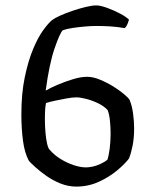

<svg xmlns="http://www.w3.org/2000/svg" viewBox="-20 -690 566 710"><path d="M262 0Q232 0 203.5 -11.5Q175 -23 151 -40Q127 -57 110 -72.5Q93 -88 87 -95Q71 -124 65 -169.5Q59 -215 59 -267Q59 -344 71.5 -404Q84 -464 102 -507.5Q120 -551 139.5 -578Q159 -605 173 -616Q182 -623 203 -632.5Q224 -642 249.5 -650.5Q275 -659 298 -664.5Q321 -670 336 -670Q351 -670 376 -661Q401 -652 424.5 -639.5Q448 -627 457 -617Q453 -604 449.5 -597Q446 -590 441 -586Q413 -591 386.5 -592.5Q360 -594 336 -594Q319 -594 295 -592Q271 -590 248 -586.5Q225 -583 212 -578Q201 -567 181.5 -510Q162 -453 149 -355Q166 -365 193 -376.5Q220 -388 249.5 -397Q279 -406 302 -406Q324 -406 349.5 -395.5Q375 -385 398.5 -370.5Q422 -356 438.5 -342Q455 -328 459 -321Q468 -300 472 -271Q476 -242 476 -216Q476 -180 470.5 -152Q465 -124 457 -104Q443 -85 414 -60.5Q385 -36 346 -18Q307 0 262 0ZM298 -71Q309 -71 323 -74Q337 -77 352 -84Q367 -91 377 -99Q382 -113 385.5 -139.5Q389 -166 389 -197Q389 -220 386.5 -244Q384 -268 378 -283Q364 -298 342 -308.5Q320 -319 298 -324.5Q276 -330 262 -330Q248 -330 226 -326Q204 -322 183 -317.5Q162 -313 150 -309Q148 -299 147 -284.5Q146 -270 146 -250Q146 -226 148 -201.5Q150 -177 154 -159.5Q158 -142 163 -137Q181 -116 205 -101.5Q229 -87 253.5 -79Q278 -71 298 -71Z"/></svg>

Font: Texturina 12pt
Style: Regular
Weight: 400
Designer: Guillermo Torres Carreño
Foundry: Omnibus-Type
Version: Version 1.002